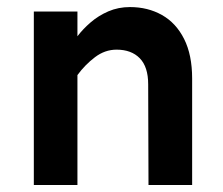

<svg xmlns="http://www.w3.org/2000/svg" viewBox="-20 -526 633 546"><path d="M402.3 0 401.4 -286.1Q401.4 -335.9 377.4 -360.4Q353.5 -384.8 311.5 -384.8Q278.3 -384.8 250 -363.3Q221.7 -341.8 200.2 -312.5V-422.9Q215.8 -443.4 237.8 -462.4Q259.8 -481.4 288.1 -493.7Q316.4 -505.9 349.6 -505.9Q400.4 -505.9 440.4 -483.4Q480.5 -460.9 503.4 -415.5Q526.4 -370.1 526.4 -302.7V0ZM76.2 0V-493.2H200.2V0Z"/></svg>

Font: Sen
Style: Bold
Weight: 700
Designer: Kosal Sen, Philatype
Foundry: Philatype
Version: Version 2.000;gftools[0.9.31]